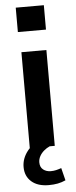

<svg xmlns="http://www.w3.org/2000/svg" viewBox="-61 -751 386 980"><g transform="rotate(-5 132.0 -261.5)"><path d="M68 0V-491H196V0ZM59 -595V-720H203V-595ZM148 197Q92 197 60 169Q28 141 28 94Q28 51 56.5 14Q85 -23 131 -42L170 0Q154 7 140 19Q126 31 118 46Q110 61 110 77Q110 102 126 114.5Q142 127 165 127Q179 127 192 124Q205 121 219 116L235 180Q215 189 194.5 193Q174 197 148 197Z"/></g></svg>

Font: Nunito Sans 11pt
Style: Bold
Weight: 700
Version: Version 3.101;gftools[0.9.27]